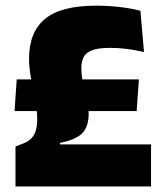

<svg xmlns="http://www.w3.org/2000/svg" viewBox="-20 -674 591 694"><path d="M32.5 -272.5 40.5 -387H482L474 -272.5ZM196.5 -152H526V0H36V-144.5L64.5 -155.5Q82.5 -162.5 93.5 -174Q104.5 -185.5 109.5 -202.5Q114.5 -219.5 114.5 -243Q114.5 -266.5 110 -293.5Q105.5 -320.5 99.8 -349.2Q94 -378 89.5 -406.8Q85 -435.5 85 -462Q85 -557.5 142.5 -605.5Q200 -653.5 327.5 -653.5Q369.5 -653.5 411.5 -648.8Q453.5 -644 487.5 -635L500.5 -486Q469.5 -493 439.8 -497Q410 -501 378 -501Q335 -501 312.5 -492.2Q290 -483.5 282 -467Q274 -450.5 274 -426.5Q274 -406.5 278 -385.2Q282 -364 287.2 -343Q292.5 -322 296.5 -302Q300.5 -282 300.5 -263.5Q300.5 -216 277 -192.2Q253.5 -168.5 196.5 -157.5Z"/></svg>

Font: Anek Tamil Medium ExtraBold
Style: Regular
Weight: 800
Version: Version 1.003